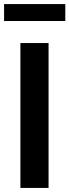

<svg xmlns="http://www.w3.org/2000/svg" viewBox="-26 -921 340 941"><path d="M74 0V-710H212V0ZM-6 -818V-901H294V-818Z"/></svg>

Font: Oxford Sans
Style: Bold
Weight: 700
Designer: Matt McInerney, Pablo Impallari, Rodrigo Fuenzalida
Foundry: Matt McInerney, Pablo Impallari, Rodrigo Fuenzalida
Version: Version 3.000g; ttfautohint (v1.5) -l 8 -r 28 -G 28 -x 14 -D